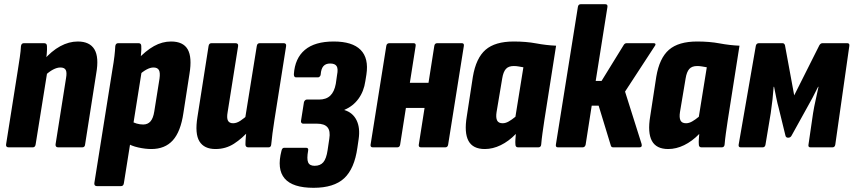

<svg xmlns="http://www.w3.org/2000/svg" viewBox="-20 -703 4072 916"><path d="M258 0Q244 0 245 -14L295 -330Q300 -358 293.5 -369.5Q287 -381 268 -381Q252 -381 233 -371Q214 -361 193 -341L187 -415Q226 -460 267.5 -482.5Q309 -505 351 -505Q408 -505 430.5 -467.5Q453 -430 439 -352L386 -14Q385 0 372 0ZM22 0Q7 0 9 -14L65 -368Q70 -400 74.5 -430Q79 -460 80 -483Q82 -497 94 -497H190Q204 -497 204 -483Q205 -468 203 -445.5Q201 -423 198 -403L206 -363L150 -14Q148 0 136 0Z M702 8Q673 8 639.5 0.5Q606 -7 585 -21L602 -127Q616 -118 632 -113.5Q648 -109 663 -109Q685 -109 698 -124Q711 -139 716 -171L741 -328Q745 -357 738 -369Q731 -381 712 -381Q697 -381 678.5 -371Q660 -361 639 -341L633 -416Q675 -461 714.5 -483Q754 -505 796 -505Q854 -505 875.5 -467.5Q897 -430 884 -351L855 -164Q842 -75 804.5 -33.5Q767 8 702 8ZM443 185Q429 185 430 171L516 -369Q523 -409 526 -435.5Q529 -462 530 -483Q532 -497 544 -497H641Q654 -497 654 -483Q655 -469 653 -447.5Q651 -426 649 -406L656 -363L571 171Q569 185 557 185Z M1008 8Q954 8 931.5 -28.5Q909 -65 922 -145L975 -483Q977 -497 989 -497H1103Q1118 -497 1116 -483L1066 -168Q1061 -140 1067.5 -127.5Q1074 -115 1092 -115Q1109 -115 1127 -127Q1145 -139 1165 -157L1171 -83Q1136 -43 1096.5 -17.5Q1057 8 1008 8ZM1165 0Q1151 0 1151 -14Q1151 -30 1153 -51.5Q1155 -73 1157 -92L1149 -135L1205 -483Q1207 -497 1219 -497H1333Q1347 -497 1345 -483L1289 -129Q1284 -96 1280 -67Q1276 -38 1274 -14Q1273 0 1261 0Z M1476 193Q1376 193 1338 148.5Q1300 104 1323 16Q1326 2 1336 2H1440Q1453 2 1450 16Q1443 55 1450 71.5Q1457 88 1481 88Q1508 88 1522.5 71Q1537 54 1543 13L1551 -41Q1557 -78 1542.5 -95.5Q1528 -113 1492 -113H1426Q1421 -113 1418 -117Q1415 -121 1416 -126L1430 -215Q1431 -220 1435 -224Q1439 -228 1443 -228H1502Q1536 -228 1555.5 -246.5Q1575 -265 1582 -303L1588 -345Q1594 -375 1586 -387.5Q1578 -400 1555 -400Q1534 -400 1523 -387.5Q1512 -375 1510 -348Q1510 -343 1506 -338.5Q1502 -334 1498 -334H1392Q1382 -334 1382 -349Q1387 -425 1434.5 -465Q1482 -505 1572 -505Q1661 -505 1700.5 -465Q1740 -425 1728 -347L1723 -316Q1716 -267 1690 -231.5Q1664 -196 1623 -179V-178Q1663 -166 1681 -129.5Q1699 -93 1691 -39L1685 2Q1671 102 1622 147.5Q1573 193 1476 193Z M1989 0Q1976 0 1978 -13L2052 -484Q2054 -497 2066 -497H2183Q2195 -497 2193 -484L2118 -13Q2116 0 2104 0ZM1759 0Q1746 0 1748 -13L1823 -484Q1825 -497 1838 -497H1953Q1965 -497 1963 -484L1889 -13Q1887 0 1875 0ZM1899 -188 1918 -308H2047L2028 -188Z M2293 8Q2236 8 2215 -31Q2194 -70 2207 -148L2236 -337Q2251 -426 2296.5 -465.5Q2342 -505 2431 -505Q2490 -505 2538 -496Q2586 -487 2633 -485L2577 -129Q2572 -96 2568 -67Q2564 -38 2562 -14Q2561 0 2548 0H2452Q2439 0 2439 -14Q2438 -25 2439 -38Q2440 -51 2441 -64Q2407 -29 2369 -10.5Q2331 8 2293 8ZM2378 -115Q2392 -115 2407 -123.5Q2422 -132 2439 -146L2477 -382Q2465 -384 2454 -386Q2443 -388 2431 -388Q2406 -388 2393.5 -374Q2381 -360 2376 -329L2349 -168Q2345 -142 2351.5 -128.5Q2358 -115 2378 -115Z M3099 -497Q3106 -497 3107 -492.5Q3108 -488 3103 -482L2962 -266L3041 -16Q3045 0 3030 0H2906Q2896 0 2894 -9L2836 -199H2803L2774 -13Q2771 0 2759 0H2642Q2630 0 2632 -13L2737 -670Q2739 -683 2751 -683H2867Q2880 -683 2878 -670L2822 -317H2850L2956 -489Q2961 -497 2970 -497Z M3168 8Q3111 8 3090 -31Q3069 -70 3082 -148L3111 -337Q3126 -426 3171.5 -465.5Q3217 -505 3306 -505Q3365 -505 3413 -496Q3461 -487 3508 -485L3452 -129Q3447 -96 3443 -67Q3439 -38 3437 -14Q3436 0 3423 0H3327Q3314 0 3314 -14Q3313 -25 3314 -38Q3315 -51 3316 -64Q3282 -29 3244 -10.5Q3206 8 3168 8ZM3253 -115Q3267 -115 3282 -123.5Q3297 -132 3314 -146L3352 -382Q3340 -384 3329 -386Q3318 -388 3306 -388Q3281 -388 3268.5 -374Q3256 -360 3251 -329L3224 -168Q3220 -142 3226.5 -128.5Q3233 -115 3253 -115Z M3514 0Q3502 0 3504 -13L3586 -485Q3589 -497 3601 -497H3713Q3722 -497 3725 -487L3769 -248L3889 -487Q3895 -497 3904 -497H4022Q4034 -497 4032 -484L3965 -13Q3963 0 3951 0H3847Q3835 0 3837 -12L3859 -163Q3864 -194 3871.5 -227Q3879 -260 3885 -289H3883Q3870 -262 3856 -236Q3842 -210 3829 -187L3757 -57Q3752 -46 3740 -46Q3729 -46 3727 -57L3695 -188Q3689 -209 3683.5 -236.5Q3678 -264 3673 -289H3671Q3669 -261 3665.5 -228.5Q3662 -196 3657 -163L3632 -13Q3630 0 3618 0Z"/></svg>

Font: Sofia Sans Condensed Black
Style: Italic
Weight: 900
Italic angle: -9°
Version: Version 4.100